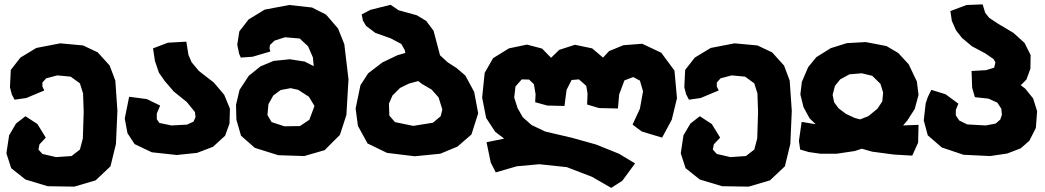

<svg xmlns="http://www.w3.org/2000/svg" viewBox="-20 -702 4869 895"><path d="M47.9 -237.3 102.5 -245.1 186.5 -280.3 177.7 -298.8V-317.4L195.3 -336.9L247.1 -350.6L309.6 -344.7L352.5 -313.5L367.2 -266.6L370.1 -180.7L366.2 -56.6L352.5 -4.9L313.5 25.4L241.2 30.3L177.7 15.6L159.2 -4.9L164.1 -29.3L193.4 -60.5L154.3 -124L98.6 -160.2L54.7 -126L22.5 -71.3L9.8 12.7L32.2 82L98.6 134.8L202.1 166L326.2 168L425.8 138.7L495.1 73.2L520.5 -31.2L527.3 -185.5L517.6 -326.2L491.2 -396.5L435.5 -458L367.2 -490.2L260.7 -500L149.4 -478.5L75.2 -433.6L30.3 -376L26.4 -294.9L35.2 -261.7Z M848.6 -507.8 762.7 -502.9 693.4 -476.6 702.1 -418 720.7 -363.3 748 -324.2 790 -275.4 850.6 -226.6 888.7 -179.7 891.6 -156.2 881.8 -134.8 851.6 -121.1 779.3 -117.2 722.7 -128.9 710.9 -146.5V-172.9L726.6 -210L664.1 -240.2L582 -251L561.5 -149.4L574.2 -81.1L607.4 -30.3L687.5 7.8L803.7 20.5L898.4 10.7L972.7 -17.6L1029.3 -69.3L1049.8 -126L1051.8 -195.3L1025.4 -259.8L976.6 -317.4L907.2 -371.1L873 -412.1L858.4 -446.3Z M1102.5 -433.6 1157.2 -437.5 1240.2 -461.9 1236.3 -476.6 1238.3 -492.2 1259.8 -512.7 1308.6 -528.3 1377 -522.5 1416 -486.3 1438.5 -434.6 1442.4 -393.6 1400.4 -415 1331.1 -425.8 1254.9 -418 1194.3 -392.6 1139.6 -348.6 1096.7 -283.2 1080.1 -212.9 1082 -143.6 1103.5 -69.3 1168 -12.7 1277.3 21.5 1398.4 25.4 1493.2 -2 1564.5 -73.2 1594.7 -166 1604.5 -332 1585 -496.1 1555.7 -569.3 1500 -633.8 1434.6 -667 1328.1 -678.7 1213.9 -657.2 1138.7 -611.3 1095.7 -555.7 1085.9 -494.1 1094.7 -451.2ZM1445.3 -209V-206.1L1421.9 -143.6L1377.9 -114.3L1305.7 -113.3L1246.1 -132.8L1226.6 -166L1231.4 -216.8L1253.9 -256.8L1288.1 -282.2L1335 -291L1370.1 -283.2L1419.9 -251Z M2108.4 -384.8 2067.4 -411.1 2031.2 -444.3 2001 -558.6 1966.8 -604.5 1922.9 -630.9 1837.9 -654.3 1800.8 -679.7 1707 -656.2 1666 -634.8 1671.9 -605.5 1686.5 -581.1 1729.5 -548.8 1800.8 -523.4 1850.6 -497.1 1867.2 -467.8 1869.1 -455.1 1832 -444.3 1762.7 -411.1 1696.3 -360.4 1660.2 -304.7 1637.7 -196.3 1648.4 -115.2 1693.4 -33.2 1784.2 10.7 1913.1 26.4 2032.2 14.6 2112.3 -18.6 2177.7 -75.2 2209 -173.8 2190.4 -273.4 2149.4 -349.6ZM1929.7 -324.2 1947.3 -310.5 1992.2 -284.2 2024.4 -248 2042 -191.4 2034.2 -160.2 1998 -129.9 1906.2 -115.2 1821.3 -132.8 1794.9 -163.1 1793 -218.8 1809.6 -256.8 1844.7 -292 1886.7 -312.5Z M2291 101.6 2388.7 73.2 2494.1 63.5 2622.1 77.1 2739.3 122.1 2829.1 173.8 2880.9 140.6 2940.4 59.6 2865.2 14.6 2758.8 -28.3 2646.5 -59.6 2521.5 -88.9 2458 -119.1 2417 -155.3 2392.6 -198.2 2377 -247.1 2382.8 -298.8 2412.1 -332 2446.3 -331.1 2468.8 -309.6 2476.6 -262.7 2474.6 -225.6 2531.2 -210 2611.3 -208 2621.1 -283.2 2644.5 -329.1 2678.7 -332 2712.9 -301.8 2718.8 -265.6 2716.8 -214.8 2772.5 -198.2 2860.4 -196.3 2866.2 -261.7 2890.6 -327.1 2931.6 -342.8 2962.9 -326.2 2977.5 -276.4 2962.9 -195.3 2928.7 -121.1 2971.7 -88.9 3066.4 -60.5 3111.3 -143.6 3135.7 -244.1 3124 -373 3062.5 -456.1 2973.6 -498 2885.7 -491.2 2819.3 -463.9 2791 -433.6 2740.2 -476.6 2660.2 -493.2 2586.9 -469.7 2548.8 -432.6 2506.8 -475.6 2436.5 -494.1 2352.5 -476.6 2278.3 -430.7 2239.3 -362.3 2227.5 -247.1 2246.1 -152.3 2288.1 -87.9 2330.1 -55.7 2248 -39.1 2267.6 55.7Z M3191.4 -237.3 3246.1 -245.1 3330.1 -280.3 3321.3 -298.8V-317.4L3338.9 -336.9L3390.6 -350.6L3453.1 -344.7L3496.1 -313.5L3510.7 -266.6L3513.7 -180.7L3509.8 -56.6L3496.1 -4.9L3457 25.4L3384.8 30.3L3321.3 15.6L3302.7 -4.9L3307.6 -29.3L3336.9 -60.5L3297.9 -124L3242.2 -160.2L3198.2 -126L3166 -71.3L3153.3 12.7L3175.8 82L3242.2 134.8L3345.7 166L3469.7 168L3569.3 138.7L3638.7 73.2L3664.1 -31.2L3670.9 -185.5L3661.1 -326.2L3634.8 -396.5L3579.1 -458L3510.7 -490.2L3404.3 -500L3293 -478.5L3218.8 -433.6L3173.8 -376L3169.9 -294.9L3178.7 -261.7Z M3997.1 -8.8 4044.9 4.9 4148.4 18.6 4232.4 23.4 4259.8 -37.1 4261.7 -120.1 4189.5 -117.2 4209 -139.6 4244.1 -194.3 4261.7 -259.8 4253.9 -322.3 4215.8 -402.3 4167 -455.1 4112.3 -487.3 4015.6 -505.9 3927.7 -501 3852.5 -477.5 3785.2 -435.5 3747.1 -388.7 3717.8 -320.3 3710.9 -261.7 3725.6 -202.1 3753.9 -150.4 3782.2 -123 3716.8 -133.8 3704.1 -44.9 3710 -4.9 3750 6.8 3804.7 14.6H3879.9L3964.8 2ZM3989.3 -145.5 3963.9 -152.3 3923.8 -170.9 3888.7 -197.3 3868.2 -225.6 3861.3 -259.8 3872.1 -301.8 3896.5 -332 3939.5 -355.5 3997.1 -360.4 4045.9 -348.6 4084 -311.5 4096.7 -270.5 4092.8 -229.5 4070.3 -195.3 4027.3 -160.2Z M4560.5 -681.6 4485.4 -678.7 4410.2 -650.4 4417 -604.5 4436.5 -560.5 4463.9 -525.4 4510.7 -486.3 4571.3 -454.1 4611.3 -426.8 4620.1 -411.1 4614.3 -386.7 4577.1 -375 4508.8 -371.1 4511.7 -293 4524.4 -249 4587.9 -242.2 4628.9 -223.6 4647.5 -195.3 4650.4 -167 4642.6 -144.5 4621.1 -126 4575.2 -117.2 4488.3 -122.1 4451.2 -140.6 4435.5 -164.1V-189.5L4447.3 -218.8L4387.7 -262.7L4321.3 -283.2L4304.7 -249L4294.9 -219.7L4286.1 -140.6L4304.7 -71.3L4370.1 -14.6L4471.7 19.5L4595.7 25.4L4674.8 13.7L4738.3 -10.7L4778.3 -45.9L4808.6 -105.5L4814.5 -183.6L4795.9 -243.2L4758.8 -289.1L4738.3 -304.7L4764.6 -331.1L4783.2 -381.8L4784.2 -445.3L4755.9 -502L4704.1 -548.8L4631.8 -591.8L4590.8 -619.1L4572.3 -642.6Z"/></svg>

Font: MaokenAssortedSans-TC
Style: Regular
Weight: 500
Version: Version 0.83